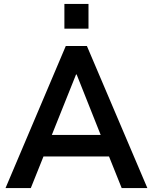

<svg xmlns="http://www.w3.org/2000/svg" viewBox="-20 -952 772 972"><path d="M8 0 313 -719H420L726 0H596L515 -202L568 -160H163L217 -202L136 0ZM365 -575 230 -238 205 -269H526L502 -238L368 -575ZM306 -807V-932H428V-807Z"/></svg>

Font: Nunitoga
Style: Bold
Weight: 700
Designer: Vernon Adams
Foundry: Vernon Adams
Version: Version 1.0